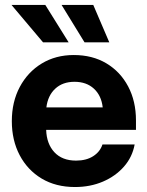

<svg xmlns="http://www.w3.org/2000/svg" viewBox="-20 -752 602 784"><path d="M286.1 11.7Q208 11.7 150.1 -22.9Q92.3 -57.6 60.3 -118.4Q28.3 -179.2 28.3 -257.3Q28.3 -335.9 60.8 -397Q93.3 -458 150.4 -492.7Q207.5 -527.3 281.2 -527.3Q357.4 -527.3 414.3 -493.4Q471.2 -459.5 503.2 -399.2Q535.2 -338.9 535.2 -260.3V-221.7H168.5Q170.4 -164.6 202.1 -130.4Q233.9 -96.2 290.5 -96.2Q332.5 -96.2 360.6 -114.3Q388.7 -132.3 398.4 -162.1H529.8Q520.5 -110.8 486.3 -71.8Q452.1 -32.7 400.4 -10.5Q348.6 11.7 286.1 11.7ZM169.4 -313.5H399.4Q394 -361.8 363.5 -389.9Q333 -418 284.2 -418Q235.8 -418 205.6 -389.9Q175.3 -361.8 169.4 -313.5ZM155.8 -579.1 26.9 -731.9H165L260.3 -579.1ZM325.2 -579.1 231.4 -731.9H360.8L426.3 -579.1Z"/></svg>

Font: Inter Display
Style: Bold
Weight: 700
Designer: Rasmus Andersson
Foundry: rsms
Version: Version 4.001;git-9221beed3